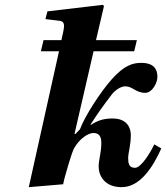

<svg xmlns="http://www.w3.org/2000/svg" viewBox="-20 -762 687 794"><path d="M99 12 241 0 247 -26C253 -47 275 -127 286 -148C309 -190 346 -212 366 -212C385 -212 399 -203 399 -172C399 -129 388 -103 388 -73C388 -35 413 12 483 12C559 12 612 -70 647 -148L618 -165C600 -127 563 -68 538 -68C513 -68 510 -87 510 -108C510 -130 521 -160 521 -204C521 -226 511 -272 446 -272C412 -272 387 -266 355 -245V-248C389 -300 401 -317 442 -371C454 -387 478 -405 498 -405C529 -405 541 -378 581 -378C609 -378 631 -419 631 -444C631 -476 616 -502 564 -502C529 -502 494 -492 442 -434C394 -380 330 -280 311 -228L292 -208H288L367 -550H535L546 -596H377L410 -737L405 -742L176 -715L168 -683L226 -676C245 -674 248 -662 242 -633L234 -596H160L149 -550H224Z"/></svg>

Font: Heuristica
Style: Bold Italic
Weight: 700
Italic angle: -13°
Version: Version 1.0.1